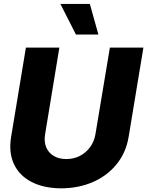

<svg xmlns="http://www.w3.org/2000/svg" viewBox="-20 -977 771 1006"><path d="M555.7 -727.5H731.4L653.8 -258.8Q640.1 -177.2 591.3 -116.9Q542.5 -56.6 467.8 -23.7Q393.1 9.3 300.8 9.8Q209 9.3 145.3 -23.7Q81.5 -56.6 53.2 -116.9Q24.9 -177.2 38.1 -258.8L115.7 -727.5H291L216.3 -273.4Q210 -235.8 221.7 -206.5Q233.4 -177.2 260.7 -160.4Q288.1 -143.6 327.1 -143.6Q366.7 -143.6 398.9 -160.4Q431.2 -177.2 452.4 -206.5Q473.6 -235.8 480 -273.4ZM377.9 -795.9 296.4 -956.5H450.7L495.6 -795.9Z"/></svg>

Font: Inter Tight ExtraBold
Style: Italic
Weight: 800
Italic angle: -9.39999°
Designer: Rasmus Andersson
Foundry: rsms
Version: Version 3.004